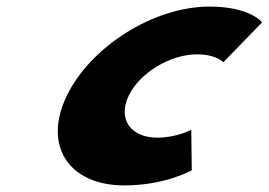

<svg xmlns="http://www.w3.org/2000/svg" viewBox="-20 -548 816 583"><path d="M578.2 -383C636.6 -383 658.2 -359 658.2 -359L775.8 -480C775.8 -480 740.6 -528 615.7 -528C446.5 -528 253.5 -406 181.7 -255C110.4 -105 189.3 15 357.5 15C482.4 15 562.3 -31 562.3 -31L560.8 -154C560.8 -154 516.3 -130 457.9 -130C376.8 -130 336.9 -186 370.6 -257C403.9 -327 497.1 -383 578.2 -383Z"/></svg>

Font: Hussar
Style: BdSuprExtOblFive
Weight: 700
Foundry: Cannot Into Space Fonts
Version: Version 2.00